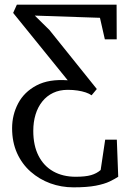

<svg xmlns="http://www.w3.org/2000/svg" viewBox="-20 -565 558 825"><path d="M295.5 240Q243.5 240 196.2 222.8Q149 205.5 111.8 172.8Q74.5 140 53.2 92.8Q32 45.5 32 -14Q32 -71.5 58 -120.8Q84 -170 137 -198Q190 -226 271 -220L36.5 -509.5L52.5 -545H481L481.5 -396H430.5L409.5 -488.5L129.5 -498L192.5 -436L396 -182.5L373.5 -155.5Q364 -162.5 348.5 -167.8Q333 -173 313.5 -176Q294 -179 271 -179Q236 -179 208.5 -166Q181 -153 161.8 -129Q142.5 -105 132.8 -73Q123 -41 123 -2.5Q123 60 145.5 104.2Q168 148.5 209 171.5Q250 194.5 305 194.5Q347 194.5 371.2 187.5Q395.5 180.5 412.5 165.5L432 35H482L488 194.5Q473.5 204 451.2 214.8Q429 225.5 391.8 232.8Q354.5 240 295.5 240Z"/></svg>

Font: Merriweather 36pt Light
Style: Regular
Weight: 300
Designer: Eben Sorkin
Foundry: Eben Sorkin
Version: Version 2.100